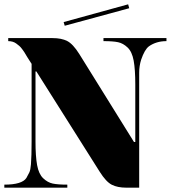

<svg xmlns="http://www.w3.org/2000/svg" viewBox="-50 -876 789 887"><path d="M114 -546V-223Q114 -154 121.5 -113Q129 -72 149.5 -52.5Q170 -33 193.5 -28Q217 -23 261 -23V-9H-30V-23Q52 -23 72 -54Q80 -68 85.5 -79.5Q91 -91 93 -117Q96 -156 96 -221V-581L78 -609Q77 -610 71 -620.5Q65 -631 62 -635.5Q59 -640 52 -649.5Q45 -659 39 -664Q33 -669 25 -675Q10 -686 -12 -686V-700H193Q234 -700 260.5 -686.5Q287 -673 316 -627L569 -220H575V-486Q575 -555 567.5 -596Q560 -637 539.5 -656.5Q519 -676 495.5 -681Q472 -686 428 -686V-700H719V-686Q672 -686 638 -662Q618 -647 602 -600Q593 -571 593 -540V-9H534Q493 -9 466.5 -22.5Q440 -36 411 -82L118 -546ZM542 -856 547 -838 249 -757 244 -774Z"/></svg>

Font: Elsie Black
Style: Regular
Weight: 900
Designer: Alejandro Inler
Foundry: Alejandro Inler
Version: 1.002